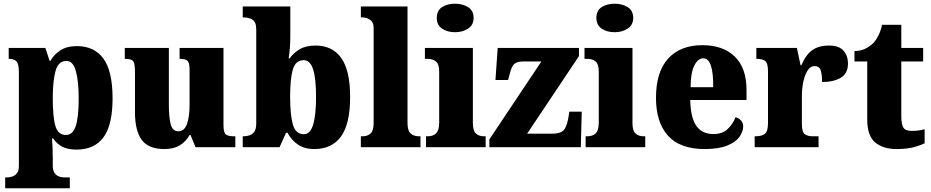

<svg xmlns="http://www.w3.org/2000/svg" viewBox="-20 -795 5031 1037"><path d="M8 222V163H23Q30 163 44.5 159Q59 155 70.5 142Q82 129 82 102V-405Q82 -452 68 -464.5Q54 -477 31 -477H27V-536H225L248 -466H252Q271 -500 306 -523Q341 -546 395 -546Q489 -546 538.5 -478.5Q588 -411 588 -264Q588 -120 539 -53.5Q490 13 393 13Q346 13 316.5 -2.5Q287 -18 267 -47H261Q263 -22 264 5.5Q265 33 265 63V99Q265 127 276 141Q287 155 301 159Q315 163 323 163H357V222ZM336 -66Q373 -66 389 -114Q405 -162 405 -262Q405 -358 389.5 -412Q374 -466 339 -466Q295 -466 280 -412Q265 -358 265 -265Q265 -161 279.5 -113.5Q294 -66 336 -66Z M868 10Q782 10 745.5 -39.5Q709 -89 709 -189V-405Q709 -447 701 -462Q693 -477 657 -477H654V-536H892V-230Q892 -162 902 -124Q912 -86 943 -86Q976 -86 990 -125.5Q1004 -165 1004 -233V-417Q1004 -459 991 -468Q978 -477 954 -477H950V-536H1187V-120Q1187 -77 1201 -68Q1215 -59 1239 -59H1251V0H1036L1009 -66H1004Q984 -30 951 -10Q918 10 868 10Z M1678 10Q1624 10 1588.5 -14.5Q1553 -39 1533 -78H1525L1490 0H1291V-59H1297Q1312 -59 1327.5 -64Q1343 -69 1353.5 -83.5Q1364 -98 1364 -129V-635Q1364 -676 1344 -688.5Q1324 -701 1295 -701H1291V-760H1548V-597Q1548 -569 1545.5 -536.5Q1543 -504 1539 -480H1545Q1565 -509 1598.5 -529Q1632 -549 1685 -549Q1775 -549 1823 -482Q1871 -415 1871 -271Q1871 -125 1821.5 -57.5Q1772 10 1678 10ZM1621 -70Q1656 -70 1671.5 -122.5Q1687 -175 1687 -272Q1687 -372 1671 -421Q1655 -470 1620 -470Q1577 -470 1562 -421Q1547 -372 1547 -271Q1547 -174 1562 -122Q1577 -70 1621 -70Z M1929 0V-59H1939Q1965 -59 1981.5 -74Q1998 -89 1998 -130V-644Q1998 -669 1986.5 -681Q1975 -693 1961 -697Q1947 -701 1939 -701H1929V-760H2181V-130Q2181 -89 2198 -74Q2215 -59 2241 -59H2251V0Z M2438 -621Q2396 -621 2367.5 -640.5Q2339 -660 2339 -698Q2339 -738 2367.5 -756.5Q2396 -775 2438 -775Q2478 -775 2508 -756.5Q2538 -738 2538 -698Q2538 -660 2508 -640.5Q2478 -621 2438 -621ZM2281 0V-59H2292Q2319 -59 2335.5 -75Q2352 -91 2352 -133V-410Q2352 -448 2335 -462.5Q2318 -477 2292 -477H2275V-536H2534V-130Q2534 -89 2550.5 -74Q2567 -59 2593 -59H2603V0Z M2623 0V-42L2904 -463H2806Q2776 -463 2760 -451.5Q2744 -440 2734 -399L2724 -363H2656L2668 -536H3107V-492L2827 -73H2963Q3002 -73 3020.5 -88Q3039 -103 3049 -154L3055 -192H3122L3117 0Z M3300 -621Q3258 -621 3229.5 -640.5Q3201 -660 3201 -698Q3201 -738 3229.5 -756.5Q3258 -775 3300 -775Q3340 -775 3370 -756.5Q3400 -738 3400 -698Q3400 -660 3370 -640.5Q3340 -621 3300 -621ZM3143 0V-59H3154Q3181 -59 3197.5 -75Q3214 -91 3214 -133V-410Q3214 -448 3197 -462.5Q3180 -477 3154 -477H3137V-536H3396V-130Q3396 -89 3412.5 -74Q3429 -59 3455 -59H3465V0Z M3786 10Q3652 10 3587.5 -62.5Q3523 -135 3523 -266Q3523 -407 3589 -479Q3655 -551 3774 -551Q3885 -551 3948.5 -489.5Q4012 -428 4012 -309V-255H3708Q3710 -159 3741 -115Q3772 -71 3833 -71Q3881 -71 3909 -97Q3937 -123 3953 -162Q3970 -157 3982 -144.5Q3994 -132 3994 -113Q3994 -84 3973.5 -55.5Q3953 -27 3907 -8.5Q3861 10 3786 10ZM3832 -324Q3833 -399 3820 -439.5Q3807 -480 3779 -480Q3749 -480 3729.5 -440Q3710 -400 3710 -324Z M4056 0V-59H4061Q4093 -59 4110.5 -71.5Q4128 -84 4128 -131V-409Q4128 -453 4113.5 -465Q4099 -477 4069 -477H4065V-536H4284L4304 -442H4308Q4332 -499 4367 -524Q4402 -549 4457 -549Q4512 -549 4536 -521Q4560 -493 4560 -452Q4560 -398 4521 -375Q4482 -352 4420 -352Q4420 -393 4412.5 -415.5Q4405 -438 4379 -438Q4357 -438 4342 -414.5Q4327 -391 4319 -354Q4311 -317 4311 -278V-126Q4311 -82 4326.5 -70.5Q4342 -59 4368 -59H4401V0Z M4822 10Q4750 10 4707 -25.5Q4664 -61 4664 -150V-463H4595V-519Q4635 -520 4661.5 -536Q4688 -552 4701 -567Q4714 -582 4725.5 -605.5Q4737 -629 4744 -661H4848V-536H4966V-463H4848V-167Q4848 -126 4858.5 -107Q4869 -88 4903 -88Q4942 -88 4974 -97V-21Q4957 -12 4919 -1Q4881 10 4822 10Z"/></svg>

Font: Noto Serif Myanmar SemiCondensed Black
Style: Regular
Weight: 900
Width: 4
Designer: Ben Mitchell and the Monotype Design Team
Foundry: Monotype Imaging Inc.
Version: Version 2.106; ttfautohint (v1.8.4.7-5d5b)